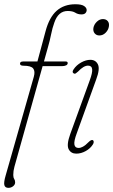

<svg xmlns="http://www.w3.org/2000/svg" viewBox="-31 -734 546 926"><path d="M65.5 -427Q65.5 -437.5 81 -437.5H149.5L188.5 -582.5Q206.5 -650.5 242.2 -682Q278 -713.5 332.5 -713.5Q362 -713.5 374.5 -705Q387 -696.5 387 -685.5Q387 -677 381 -670.8Q375 -664.5 362 -664.5Q345 -664.5 332 -672.8Q319 -681 295.5 -681Q250 -681 231 -625Q221.5 -599 215.5 -568.5Q209.5 -538 200 -505.5L181 -437.5H285.5Q295.5 -437.5 295.5 -430Q295.5 -422.5 287.8 -418.8Q280 -415 268 -415H174.5L38.5 70.5Q33 90 33 110Q33 122 37.5 129Q42 136 42 145.5Q42 156.5 32.2 164.2Q22.5 172 9.5 172Q-6.5 172 -10 158.8Q-13.5 145.5 -3.5 111.5L132 -363.5Q139.5 -390 129.2 -403.5Q119 -417 82.5 -417Q65.5 -417 65.5 -427ZM448 -563Q434 -563 425.5 -573.2Q417 -583.5 419.5 -599.5Q422.5 -616 435.8 -629Q449 -642 465.5 -642Q480.5 -642 488.8 -632Q497 -622 494 -605.5Q491.5 -589.5 478.5 -576.2Q465.5 -563 448 -563ZM339.5 -92Q325 -53.5 327.8 -37Q330.5 -20.5 348 -20.5Q358 -20.5 369.5 -26.8Q381 -33 395.5 -48Q409.5 -62 417 -58Q421 -55.5 421 -49.5Q421 -43.5 417 -37.5Q405 -18 382.5 -5.5Q360 7 337 7Q311.5 7 300.2 -14.2Q289 -35.5 308 -88L401.5 -345.5Q415.5 -383 413.5 -400.2Q411.5 -417.5 393.5 -417.5Q372.5 -417.5 345.5 -389Q339.5 -383.5 334.5 -380.2Q329.5 -377 324.5 -380Q314.5 -385.5 324 -399.5Q337.5 -420 360.5 -432.8Q383.5 -445.5 404.5 -445.5Q430.5 -445.5 441.2 -423.5Q452 -401.5 433 -351Z"/></svg>

Font: Fraunces 72pt S100 Thin
Style: Italic
Weight: 100
Italic angle: -16°
Version: Version 1.000; ttfautohint (v1.8.3)